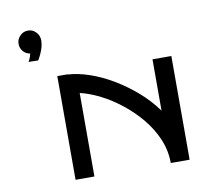

<svg xmlns="http://www.w3.org/2000/svg" viewBox="-87 -907 1084 1003"><g transform="rotate(-10 455.5 -405.5)"><path d="M184 -748Q183 -722 174.5 -699Q166 -676 158 -662Q150 -648 150 -648L99 -649Q99 -649 105 -660.5Q111 -672 115 -691Q93 -694 78.5 -711Q64 -728 64 -751Q64 -775 81.5 -793Q99 -811 124 -811Q149 -811 166.5 -792.5Q184 -774 184 -748ZM739 0Q739 -66 713.5 -126.5Q688 -187 645 -239Q602 -291 549 -333Q496 -375 440.5 -403Q385 -431 334 -443V0H234V-550H288V-549Q342 -546 402.5 -525.5Q463 -505 524 -469Q585 -433 640.5 -385Q696 -337 739 -278V-550H839V0Z"/></g></svg>

Font: Bruno Ace SC
Style: Regular
Weight: 400
Version: Version 1.100; ttfautohint (v1.8.4.7-5d5b);gftools[0.9.27]